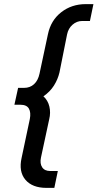

<svg xmlns="http://www.w3.org/2000/svg" viewBox="-20 -765 474 933"><path d="M206 148Q137 148 103.5 108.5Q70 69 85 2L125 -187Q131 -218 120.5 -237Q110 -256 79 -256H50L68 -338H97Q126 -338 145.5 -356Q165 -374 172 -407L213 -599Q227 -666 277.5 -705.5Q328 -745 397 -745H434L417 -663H379Q353 -663 332.5 -645Q312 -627 306 -598L269 -413Q261 -379 242 -349Q223 -319 191 -297Q213 -277 220 -247Q227 -217 219 -185L179 1Q173 30 185 48Q197 66 224 66H261L244 148Z"/></svg>

Font: Plus Jakarta Display
Style: Italic
Weight: 400
Italic angle: -12°
Designer: Gumpita Rahayu
Foundry: Tokotype Studio
Version: Version 1.000